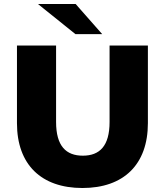

<svg xmlns="http://www.w3.org/2000/svg" viewBox="-20 -928 826 962"><path d="M393 14C599 14 721 -103 721 -311V-700H529V-317C529 -196 479 -148 395 -148C311 -148 261 -196 261 -317V-700H65V-311C65 -103 187 14 393 14ZM492 -757 359 -908H170L358 -757Z"/></svg>

Font: Montserrat-Alt1 ExtBd
Style: Regular
Weight: 800
Designer: Differentunic
Foundry: Differentunic
Version: Version 7.222